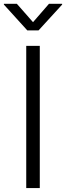

<svg xmlns="http://www.w3.org/2000/svg" viewBox="-38 -962 338 982"><path d="M165.5 -727.5H96.2V0H165.5ZM48.3 -942.4H-18.1V-938.5L101.6 -806.6H159.2L279.8 -938.5V-942.4H212.4L130.9 -848.6Z"/></svg>

Font: Raveo Light
Style: Regular
Weight: 300
Designer: Jakub Foglar, Rasmus Andersson (Inter)
Foundry: Jakubfoglar.com
Version: Version 1.100;Glyphs 3.2.3 (3260)